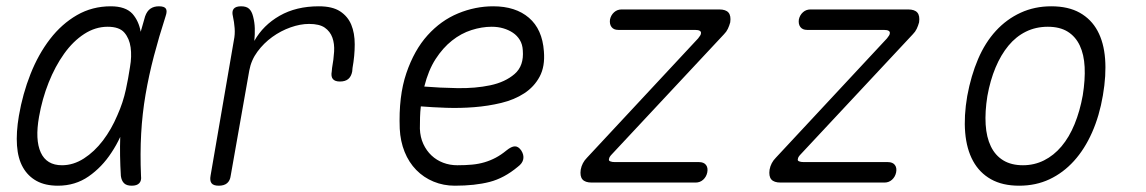

<svg xmlns="http://www.w3.org/2000/svg" viewBox="-20 -580 3640 610"><path d="M164 10Q124 10 96.5 -5Q69 -20 53 -48Q37 -76 34 -117.5Q31 -159 40 -212Q52 -282 77 -345Q102 -408 139 -456Q176 -504 224.5 -532Q273 -560 332 -560Q379 -560 401 -536Q421 -513 427 -479Q434 -503 441 -528Q447 -545 458 -552.5Q469 -560 485 -560Q502 -560 507 -552.5Q512 -545 506 -528Q485 -463 469 -402Q453 -341 442.5 -280Q432 -219 428.5 -155.5Q425 -92 428 -21Q430 -6 422.5 2Q415 10 398.5 10Q382 10 374 2Q366 -6 364 -21Q360 -86 362 -145Q350 -119 334 -95Q304 -49 261.5 -19.5Q219 10 164 10ZM177 -55Q213 -55 246.5 -76.5Q280 -98 307 -133.5Q334 -169 353 -214Q371 -254 380 -296Q383 -313 387 -331L393 -367Q399 -401 395 -429.5Q391 -458 375 -476.5Q359 -495 322 -495Q283 -495 247.5 -472Q212 -449 183.5 -409Q155 -369 134.5 -317.5Q114 -266 104 -209Q91 -136 109.5 -95.5Q128 -55 177 -55Z M675 10Q658 10 652 2Q646 -6 649 -22L723 -452Q727 -471 725.5 -490.5Q724 -510 720 -528Q716 -544 722.5 -552Q729 -560 746 -560Q763 -560 771.5 -552Q780 -544 784 -528Q789 -509 789.5 -490Q790 -471 788 -450Q816 -500 868.5 -530Q921 -560 993 -560Q1036 -560 1060.5 -544Q1085 -528 1096 -501.5Q1107 -475 1107 -439Q1107 -403 1100 -364L1099 -353Q1096 -337 1086.5 -329Q1077 -321 1060 -321Q1044 -321 1037.5 -329Q1031 -337 1034 -353L1035 -364Q1040 -391 1041.5 -416Q1043 -441 1036 -460.5Q1029 -480 1012 -492Q995 -504 962 -504Q934 -504 903 -493Q872 -482 845 -462.5Q818 -443 798 -416Q778 -389 772 -356L713 -22Q711 -6 701.5 2Q692 10 675 10Z M1636 -102Q1645 -88 1642.5 -74.5Q1640 -61 1625 -50Q1582 -14 1535.5 -2Q1489 10 1425 10Q1389 10 1357.5 -3Q1326 -16 1302.5 -40Q1279 -64 1265.5 -97.5Q1252 -131 1250 -171Q1246 -274 1271 -347.5Q1296 -421 1338.5 -468Q1381 -515 1435.5 -537.5Q1490 -560 1547 -560Q1618 -560 1660.5 -523.5Q1703 -487 1708 -417Q1712 -369 1694.5 -336.5Q1677 -304 1645.5 -283.5Q1614 -263 1572.5 -253Q1531 -243 1486.5 -239.5Q1442 -236 1398 -237.5Q1354 -239 1317 -242Q1315 -225 1314.5 -207.5Q1314 -190 1314 -171Q1315 -144 1325 -122.5Q1335 -101 1351 -86Q1367 -71 1388 -63Q1409 -55 1433 -55Q1459 -55 1480 -57Q1501 -59 1519.5 -64.5Q1538 -70 1555 -79Q1572 -88 1589 -102Q1605 -115 1616 -115Q1627 -115 1636 -102ZM1328 -305Q1376 -301 1433 -300Q1490 -299 1537.5 -309Q1585 -319 1615 -345Q1645 -371 1641 -420Q1640 -439 1631.5 -453Q1623 -467 1609.5 -476Q1596 -485 1579 -490Q1562 -495 1542 -495Q1511 -495 1478 -484.5Q1445 -474 1416 -451Q1387 -428 1364 -392.5Q1341 -357 1328 -305Z M1860 0Q1839 0 1830.5 -10Q1822 -20 1825 -41Q1827 -52 1832 -61.5Q1837 -71 1845 -79L2198 -458Q2202 -463 2204.5 -467Q2207 -471 2207 -474Q2208 -479 2203.5 -482Q2199 -485 2188 -485H1944Q1930 -485 1923 -494Q1916 -503 1918 -518Q1921 -532 1931 -541Q1941 -550 1955 -550H2265Q2286 -550 2294.5 -540Q2303 -530 2300 -509Q2297 -498 2292.5 -488.5Q2288 -479 2280 -471L1925 -91Q1920 -86 1917.5 -82Q1915 -78 1915 -75Q1913 -70 1918.5 -67.5Q1924 -65 1934 -65H2201Q2216 -65 2223 -56Q2230 -47 2227 -32Q2224 -18 2214 -9Q2204 0 2190 0Z M2460 0Q2439 0 2430.5 -10Q2422 -20 2425 -41Q2427 -52 2432 -61.5Q2437 -71 2445 -79L2798 -458Q2802 -463 2804.5 -467Q2807 -471 2807 -474Q2808 -479 2803.5 -482Q2799 -485 2788 -485H2544Q2530 -485 2523 -494Q2516 -503 2518 -518Q2521 -532 2531 -541Q2541 -550 2555 -550H2865Q2886 -550 2894.5 -540Q2903 -530 2900 -509Q2897 -498 2892.5 -488.5Q2888 -479 2880 -471L2525 -91Q2520 -86 2517.5 -82Q2515 -78 2515 -75Q2513 -70 2518.5 -67.5Q2524 -65 2534 -65H2801Q2816 -65 2823 -56Q2830 -47 2827 -32Q2824 -18 2814 -9Q2804 0 2790 0Z M3218 10Q3165 10 3128.5 -10.5Q3092 -31 3071.5 -68.5Q3051 -106 3046.5 -158.5Q3042 -211 3053 -275Q3065 -340 3087.5 -392.5Q3110 -445 3144 -482Q3178 -519 3222.5 -539.5Q3267 -560 3320 -560Q3374 -560 3410.5 -539.5Q3447 -519 3467 -482Q3487 -445 3491 -393Q3495 -341 3484 -277Q3473 -212 3449.5 -159Q3426 -106 3392 -68.5Q3358 -31 3314.5 -10.5Q3271 10 3218 10ZM3230 -55Q3266 -55 3297 -70.5Q3328 -86 3352.5 -115Q3377 -144 3394 -185.5Q3411 -227 3420 -277Q3428 -327 3426 -367Q3424 -407 3410.5 -435.5Q3397 -464 3372 -479.5Q3347 -495 3309 -495Q3271 -495 3239.5 -479.5Q3208 -464 3184 -435Q3160 -406 3143 -365.5Q3126 -325 3117 -275Q3109 -225 3111.5 -184.5Q3114 -144 3128 -115Q3142 -86 3167.5 -70.5Q3193 -55 3230 -55Z"/></svg>

Font: Maple Mono NL ExtraLight
Style: Italic
Weight: 275
Italic angle: -10°
Monospace: yes
Designer: subframe7536
Version: Version 7.000